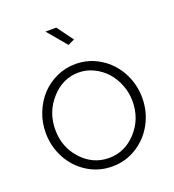

<svg xmlns="http://www.w3.org/2000/svg" viewBox="-134 -835 861 949"><g transform="rotate(-20 296.0 -360.0)"><path d="M211.9 -730H269L331.1 -645L296.9 -628.9ZM42 -258.8Q42 -313 61.5 -362.5Q81.1 -412.1 114.7 -448.7Q148.4 -485.4 195.8 -507.1Q243.2 -528.8 295.9 -528.8Q365.7 -528.8 424.6 -491.9Q483.4 -455.1 516.6 -393.1Q549.8 -331.1 549.8 -258.8Q549.8 -187 516.8 -125.5Q483.9 -64 425.3 -27.1Q366.7 9.8 295.9 9.8Q224.6 9.8 166 -27.1Q107.4 -64 74.7 -125.5Q42 -187 42 -258.8ZM499 -259.8Q499 -304.7 482.7 -346.2Q466.3 -387.7 439 -417.7Q411.6 -447.8 374.3 -465.8Q336.9 -483.9 295.9 -483.9Q212.9 -483.9 152.3 -416.7Q91.8 -349.6 91.8 -256.8Q91.8 -164.6 151.4 -99.9Q210.9 -35.2 294.9 -35.2Q378.9 -35.2 439 -101.1Q499 -167 499 -259.8Z"/></g></svg>

Font: Rawline Light
Style: Regular
Weight: 300
Designer: Matt McInerney, Pablo Impallari, Rodrigo Fuenzalida
Foundry: Matt McInerney, Pablo Impallari, Rodrigo Fuenzalida
Version: Version 4.020;PS 004.020;hotconv 1.0.88;makeotf.lib2.5.64775